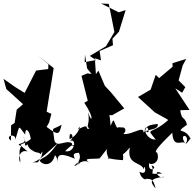

<svg xmlns="http://www.w3.org/2000/svg" viewBox="-45 -942 1109 1091"><path d="M229 -550 160 -541 95 -414 39 -449 -25 -494 -9 -436 86 -350 50 -319 38 -243 18 -230 17 -143C-22 -172 51 -188 41 -146C71 -236 54 -232 98 -177C98 -224 123 -202 130 -152C67 -103 47 -139 112 -81C64 -96 57 -38 70 -18C73 -50 56 -78 75 -111C27 -134 126 -114 86 -167C116 -115 84 -136 102 -113C124 -136 97 -107 145 -84C153 -75 184 -74 181 -71C183 -48 208 -117 190 -52C156 -1 191 -28 113 -16C159 -21 159 -14 283 -128C219 -39 206 -55 180 -31C190 -6 255 15 270 -73C237 -56 285 -84 282 -4C282 -51 273 -86 381 -40C357 -81 404 -70 403 -75C425 -27 376 -14 410 -14C402 -10 344 24 407 -27C358 40 417 -56 466 -16C417 -48 480 -36 521 -42C537 -60 552 -86 580 -112C551 -96 561 -67 575 -36C557 -53 564 -37 654 -32C661 -95 632 -33 693 -104C672 -2 759 -25 773 22C770 -29 804 64 747 34C765 102 820 73 754 56C790 99 819 40 839 129C810 93 797 73 889 62C857 82 818 12 876 44C784 49 841 47 816 -2C861 10 791 47 803 -16C809 0 869 -14 848 -75C826 -76 853 -109 934 -188C939 -95 990 -148 1007 -128C965 -190 1044 -179 1008 -121C1054 -162 1028 -177 1043 -139C1015 -230 935 -173 1017 -233C1016 -234 1017 -265 969 -292C1026 -255 982 -259 980 -316L1032 -317L951 -440L990 -415L1008 -447L970 -485L993 -570L1013 -607L935 -583L936 -563L859 -498L840 -517L811 -433L774 -411L739 -391L834 -304L902 -266L911 -260C811 -170 780 -223 840 -149C791 -146 765 -214 795 -190C811 -197 776 -259 776 -176C780 -232 803 -231 851 -238C862 -194 752 -214 765 -169C793 -247 704 -171 656 -181C688 -210 644 -235 637 -204C650 -219 598 -201 590 -126C603 -101 576 -166 605 -88C616 -148 618 -108 726 -152C607 -159 675 -163 645 -218C588 -225 635 -180 619 -218C597 -256 606 -279 583 -227C579 -307 568 -286 592 -287L661 -326L583 -420L551 -454L514 -541L499 -519L451 -525L418 -511L455 -364L460 -373L434 -358C497 -264 474 -239 456 -304C468 -229 440 -228 463 -212C433 -199 473 -248 399 -207C416 -252 412 -181 351 -151C343 -210 389 -167 352 -141C393 -159 381 -71 325 -83C399 -159 370 -80 363 -129C326 -149 278 -100 264 -144C254 -232 243 -197 305 -233C292 -184 293 -164 220 -221L234 -246L247 -295L220 -307L242 -445L239 -422L260 -555L167 -630L230 -577ZM438 -632 450 -553 502 -489 494 -611 529 -599 521 -652 597 -685 594 -722 631 -762 669 -885 630 -872 529 -922 573 -920 592 -826 605 -760 557 -679 465 -624 502 -600 491 -599 436 -589Z"/></svg>

Font: Hussar Lance
Style: Regular
Weight: 700
Foundry: Cannot Into Space Fonts, PlusOne Fonts
Version: Version 2.27